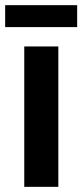

<svg xmlns="http://www.w3.org/2000/svg" viewBox="-40 -724 319 744"><path d="M54 0H186V-544H54ZM-20 -619H259V-704H-20Z"/></svg>

Font: Ronzino
Style: Bold
Weight: 700
Designer: Nunzio Mazzaferro
Foundry: Collletttivo
Version: Version 1.000;Glyphs 3.3 (3337)